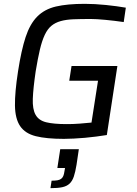

<svg xmlns="http://www.w3.org/2000/svg" viewBox="-20 -716 715 1001"><path d="M57 0ZM491 -295H341L353 -372H592L537 -12Q511 -8 481.5 -4Q452 0 422.5 2.5Q393 5 364.5 6.5Q336 8 313 8Q222 8 166.5 -6Q111 -20 85 -58.5Q59 -97 58 -165.5Q57 -234 74 -344Q91 -454 113.5 -522.5Q136 -591 174 -629.5Q212 -668 271.5 -682Q331 -696 422 -696Q447 -696 475.5 -694.5Q504 -693 532.5 -690Q561 -687 587.5 -683.5Q614 -680 636 -676L625 -601Q577 -608 529.5 -612.5Q482 -617 453 -617Q402 -617 363.5 -615.5Q325 -614 296.5 -606Q268 -598 248 -581.5Q228 -565 213.5 -534.5Q199 -504 188 -457.5Q177 -411 166 -344Q153 -255 151 -201Q149 -147 165.5 -117.5Q182 -88 221 -78.5Q260 -69 327 -69Q342 -69 360 -69.5Q378 -70 395.5 -71.5Q413 -73 429 -74.5Q445 -76 457 -77ZM249 226Q267 226 279 224Q291 222 298.5 216.5Q306 211 310 201.5Q314 192 316 177L319 160H279L294 62H391L379 143Q373 180 365 204Q357 228 342.5 241.5Q328 255 304.5 260Q281 265 243 265Z"/></svg>

Font: Azeri Sans
Style: Italic
Weight: 400
Designer: Hector Gatti & Omnibus-Type (original fonts) / Cristiano Sobral (main changes and remastering)
Foundry: Omnibus-Type
Version: Version 0.07;August 21, 2020;FontCreator 13.0.0.2681 64-bit;